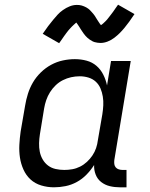

<svg xmlns="http://www.w3.org/2000/svg" viewBox="-20 -790 640 818"><path d="M210 8Q210 8 210 8Q210 8 210 8Q182 8 155.5 0Q129 -8 110 -25.5Q91 -43 80 -67.5Q69 -92 65 -118.5Q61 -145 62.5 -173.5Q64 -202 68 -230L87 -340Q91 -365 99 -390.5Q107 -416 120.5 -439Q134 -462 154 -481.5Q174 -501 198 -514Q222 -527 248 -532.5Q274 -538 299 -538Q325 -538 349 -531.5Q373 -525 391 -509.5Q409 -494 420 -472Q431 -450 436 -426L453 -530H537L467 -108Q466 -99 467 -91Q468 -83 473 -77Q478 -71 486 -68.5Q494 -66 502 -66H519V8H490Q468 8 447.5 3Q427 -2 411 -14.5Q395 -27 387.5 -46.5Q380 -66 381 -87Q367 -65 348.5 -46Q330 -27 307 -14.5Q284 -2 259 3Q234 8 210 8ZM254 -66Q271 -66 288 -69Q305 -72 321 -80Q337 -88 350.5 -100.5Q364 -113 374 -128Q384 -143 389.5 -159.5Q395 -176 397 -193L416 -303Q419 -322 420 -341Q421 -360 418 -378.5Q415 -397 408 -413.5Q401 -430 388 -442Q375 -454 357 -459.5Q339 -465 320 -465Q301 -465 283 -461Q265 -457 248 -448.5Q231 -440 217 -426.5Q203 -413 193 -397Q183 -381 177 -363.5Q171 -346 168 -328L150 -218Q147 -199 146.5 -180Q146 -161 149.5 -143.5Q153 -126 162 -110.5Q171 -95 185 -84.5Q199 -74 217 -70Q235 -66 254 -66ZM232 -606 162 -646Q174 -664 185 -678.5Q196 -693 206 -705Q216 -717 225.5 -727.5Q235 -738 248.5 -747.5Q262 -757 277 -763Q292 -769 307 -769Q313 -769 318 -768.5Q323 -768 328 -766.5Q333 -765 338 -763Q343 -761 347.5 -758.5Q352 -756 356 -753Q360 -750 363 -747Q366 -744 370 -739.5Q374 -735 377.5 -731Q381 -727 383.5 -723Q386 -719 388.5 -715Q391 -711 393.5 -707Q396 -703 399 -698.5Q402 -694 405 -689.5Q408 -685 410 -683Q414 -685 420 -690.5Q426 -696 429.5 -699.5Q433 -703 436.5 -707Q440 -711 444 -716.5Q448 -722 452.5 -727.5Q457 -733 462 -740Q467 -747 472 -754.5Q477 -762 483 -770L553 -730Q541 -712 530.5 -697.5Q520 -683 510 -671Q500 -659 490 -649Q480 -639 467 -629Q454 -619 438.5 -613Q423 -607 408 -607Q402 -607 395.5 -608Q389 -609 383.5 -610.5Q378 -612 372.5 -615Q367 -618 362 -621.5Q357 -625 353 -628.5Q349 -632 344.5 -637Q340 -642 336.5 -647Q333 -652 330 -656.5Q327 -661 324 -665.5Q321 -670 317.5 -676Q314 -682 310.5 -686.5Q307 -691 305 -694Q302 -691 295.5 -685.5Q289 -680 286 -676.5Q283 -673 279 -669Q275 -665 271 -660Q267 -655 262.5 -649Q258 -643 253 -636Q248 -629 243 -621.5Q238 -614 232 -606Z"/></svg>

Font: Iosevka Curly Slab Extended
Style: Italic
Weight: 400
Width: 7
Italic angle: -9°
Monospace: yes
Designer: Belleve Invis
Foundry: Belleve Invis
Version: Version 11.1.0; ttfautohint (v1.8.3)